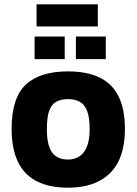

<svg xmlns="http://www.w3.org/2000/svg" viewBox="-20 -858 635 893"><path d="M296 15Q165 15 99.5 -53Q34 -121 34 -257Q34 -403 100 -464.5Q166 -526 296 -526Q382 -526 441 -498.5Q500 -471 530.5 -411.5Q561 -352 561 -257Q561 -122 492.5 -53.5Q424 15 296 15ZM296 -116Q328 -116 350.5 -131.5Q373 -147 385 -178Q397 -209 397 -257Q397 -312 385 -342.5Q373 -373 350.5 -385Q328 -397 296 -397Q263 -397 241 -384.5Q219 -372 208.5 -342Q198 -312 198 -257Q198 -183 222 -149.5Q246 -116 296 -116ZM333 -583V-688H472V-583ZM141 -583V-688H281V-583ZM150 -735V-838H435V-735Z"/></svg>

Font: Maven Pro ExtraBold
Style: Regular
Weight: 800
Designer: Joe Prince
Foundry: Joe Prince
Version: Version 2.100